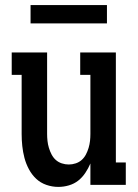

<svg xmlns="http://www.w3.org/2000/svg" viewBox="-20 -726 540 754"><path d="M209 8Q185 8 162 0Q139 -8 122 -24Q105 -40 93.5 -61.5Q82 -83 76 -106Q70 -129 67.5 -152.5Q65 -176 65 -200V-432H26V-520H165V-200Q165 -186 166.5 -172.5Q168 -159 172 -145.5Q176 -132 182.5 -119.5Q189 -107 199 -98Q209 -89 222.5 -84.5Q236 -80 250 -80Q264 -80 277.5 -84.5Q291 -89 301 -98Q311 -107 317.5 -119.5Q324 -132 328 -145.5Q332 -159 333.5 -172.5Q335 -186 335 -200V-432H295V-520H435V-88H474V0H335V-84Q327 -65 315 -47Q303 -29 287 -16.5Q271 -4 250.5 2Q230 8 209 8ZM400 -634H100V-706H400Z"/></svg>

Font: Iosevka Curly Slab Semibold
Style: Regular
Weight: 600
Monospace: yes
Designer: Belleve Invis
Foundry: Belleve Invis
Version: Version 22.1.2; ttfautohint (v1.8.4)